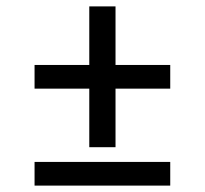

<svg xmlns="http://www.w3.org/2000/svg" viewBox="-20 -580 640 600"><path d="M259 -120V-303H88V-377H259V-560H341V-377H512V-303H341V-120ZM88 0V-74H512V0Z"/></svg>

Font: Iosevka Aile
Style: Regular
Weight: 400
Designer: Belleve Invis
Foundry: Belleve Invis
Version: Version 28.0.1; ttfautohint (v1.8.4)